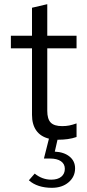

<svg xmlns="http://www.w3.org/2000/svg" viewBox="-20 -659 418 918"><path d="M133 -110V-428H32V-488H133V-622L206 -639V-488H346V-428H206V-129Q206 -90 222.5 -73Q239 -56 277 -56Q296 -56 311 -59Q326 -62 346 -69V-4Q326 3 304 6Q282 9 261 9H255L242 66Q286 68 312.5 89.5Q339 111 339 146Q339 186 308 212.5Q277 239 228 239Q194 239 166 230Q138 221 118 203L146 171Q163 185 183 192.5Q203 200 225 200Q256 200 273 186Q290 172 290 148Q290 125 271.5 112Q253 99 219 99H190L214 4Q174 -6 153.5 -35Q133 -64 133 -110Z"/></svg>

Font: Red Hat Text
Style: Regular
Weight: 400
Designer: Pentagram / MCKL
Foundry: Pentagram / MCKL
Version: Version 1.005; Red Hat Text